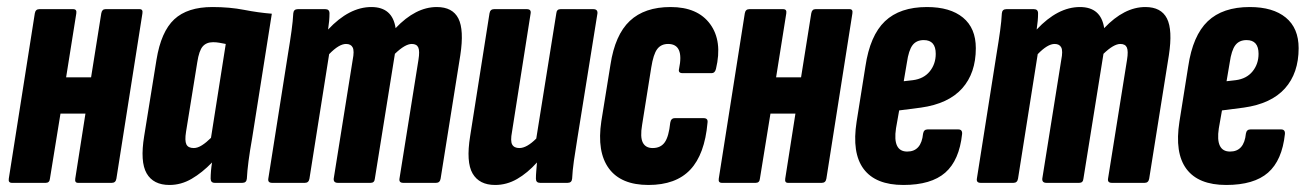

<svg xmlns="http://www.w3.org/2000/svg" viewBox="-20 -520 3713 546"><path d="M14 0Q3 0 5 -12L79 -482Q81 -494 92 -494H188Q199 -494 197 -482L168 -300H239L268 -482Q270 -494 280 -494H377Q387 -494 385 -482L311 -12Q309 0 298 0H202Q192 0 194 -12L223 -197H152L122 -12Q121 0 110 0Z M462 6Q416 6 397 -27Q378 -60 390 -133L425 -350Q438 -430 475.5 -465Q513 -500 584 -500Q633 -500 674 -492Q715 -484 753 -481L697 -127Q684 -54 682 -12Q681 0 669 0H591Q579 0 579 -12Q579 -22 580 -34Q581 -46 583 -58Q555 -29 525 -11.5Q495 6 462 6ZM531 -99Q542 -99 554.5 -107Q567 -115 580 -128L622 -395Q612 -397 603.5 -398.5Q595 -400 586 -400Q567 -400 556.5 -388Q546 -376 541 -343L509 -145Q505 -120 510 -109.5Q515 -99 531 -99Z M754 0Q741 0 743 -12L799 -367Q805 -403 809 -432Q813 -461 814 -482Q815 -494 827 -494H905Q917 -494 917 -482Q917 -472 916 -460.5Q915 -449 913 -436Q973 -500 1036 -500Q1096 -500 1105 -440Q1162 -500 1222 -500Q1267 -500 1283.5 -467.5Q1300 -435 1289 -363L1233 -12Q1231 0 1220 0H1127Q1114 0 1116 -12L1170 -350Q1174 -375 1169.5 -385Q1165 -395 1151 -395Q1132 -395 1103 -367L1046 -12Q1045 0 1034 0H941Q928 0 929 -12L983 -350Q988 -375 983 -385Q978 -395 964 -395Q944 -395 916 -366L860 -12Q858 0 847 0Z M1388 6Q1343 6 1324 -26.5Q1305 -59 1317 -133L1372 -482Q1374 -494 1385 -494H1478Q1491 -494 1489 -482L1436 -145Q1431 -119 1436.5 -109Q1442 -99 1457 -99Q1478 -99 1505 -126L1562 -482Q1563 -494 1574 -494H1667Q1680 -494 1679 -482L1622 -127Q1616 -91 1612 -62.5Q1608 -34 1607 -12Q1606 0 1594 0H1516Q1504 0 1504 -12Q1504 -22 1505 -33.5Q1506 -45 1507 -58Q1480 -28 1450.5 -11Q1421 6 1388 6Z M1824 6Q1746 6 1711.5 -41Q1677 -88 1690 -175L1716 -336Q1729 -421 1771 -460.5Q1813 -500 1887 -500Q1964 -500 1999.5 -451.5Q2035 -403 2016 -324Q2013 -312 2004 -312H1921Q1908 -312 1911 -324Q1926 -395 1880 -395Q1860 -395 1849 -380.5Q1838 -366 1832 -328L1806 -165Q1800 -130 1808 -114.5Q1816 -99 1836 -99Q1859 -99 1870.5 -115.5Q1882 -132 1886 -171Q1888 -184 1899 -184H1981Q1994 -184 1992 -171Q1984 -81 1943 -37.5Q1902 6 1824 6Z M2033 0Q2022 0 2024 -12L2098 -482Q2100 -494 2111 -494H2207Q2218 -494 2216 -482L2187 -300H2258L2287 -482Q2289 -494 2299 -494H2396Q2406 -494 2404 -482L2330 -12Q2328 0 2317 0H2221Q2211 0 2213 -12L2242 -197H2171L2141 -12Q2140 0 2129 0Z M2549 6Q2470 6 2436 -39.5Q2402 -85 2416 -174L2441 -331Q2454 -419 2496.5 -459.5Q2539 -500 2616 -500Q2682 -500 2718.5 -470Q2755 -440 2755 -383Q2755 -312 2716 -268.5Q2677 -225 2599 -214L2537 -206L2528 -155Q2518 -89 2560 -89Q2600 -89 2605 -140Q2607 -152 2618 -152H2705Q2717 -152 2716 -139Q2708 -64 2668 -29Q2628 6 2549 6ZM2550 -289 2576 -292Q2607 -296 2624 -317Q2641 -338 2641 -367Q2641 -406 2607 -406Q2586 -406 2575 -391.5Q2564 -377 2559 -342Z M2769 0Q2756 0 2758 -12L2814 -367Q2820 -403 2824 -432Q2828 -461 2829 -482Q2830 -494 2842 -494H2920Q2932 -494 2932 -482Q2932 -472 2931 -460.5Q2930 -449 2928 -436Q2988 -500 3051 -500Q3111 -500 3120 -440Q3177 -500 3237 -500Q3282 -500 3298.5 -467.5Q3315 -435 3304 -363L3248 -12Q3246 0 3235 0H3142Q3129 0 3131 -12L3185 -350Q3189 -375 3184.5 -385Q3180 -395 3166 -395Q3147 -395 3118 -367L3061 -12Q3060 0 3049 0H2956Q2943 0 2944 -12L2998 -350Q3003 -375 2998 -385Q2993 -395 2979 -395Q2959 -395 2931 -366L2875 -12Q2873 0 2862 0Z M3467 6Q3388 6 3354 -39.5Q3320 -85 3334 -174L3359 -331Q3372 -419 3414.5 -459.5Q3457 -500 3534 -500Q3600 -500 3636.5 -470Q3673 -440 3673 -383Q3673 -312 3634 -268.5Q3595 -225 3517 -214L3455 -206L3446 -155Q3436 -89 3478 -89Q3518 -89 3523 -140Q3525 -152 3536 -152H3623Q3635 -152 3634 -139Q3626 -64 3586 -29Q3546 6 3467 6ZM3468 -289 3494 -292Q3525 -296 3542 -317Q3559 -338 3559 -367Q3559 -406 3525 -406Q3504 -406 3493 -391.5Q3482 -377 3477 -342Z"/></svg>

Font: Sofia Sans Extra Condensed ExtraBold
Style: Italic
Weight: 800
Italic angle: -9°
Designer: Botio Nikoltchev, Ani Petrova
Foundry: lettersoup
Version: Version 4.101; ttfautohint (v1.8.4.7-5d5b)